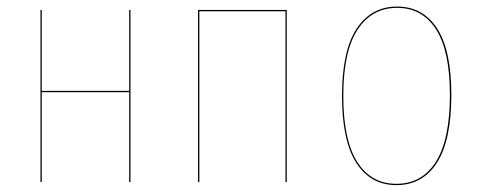

<svg xmlns="http://www.w3.org/2000/svg" viewBox="-20 -547 1440 577"><path d="M368.2 0V-270H105.5V0H101.6V-517.1H105.5V-273.9H368.2V-517.1H372.1V0Z M837.9 0V-513.2H579.1V0H575.2V-517.1H841.8V0Z M1336.4 -262.2Q1336.4 -125.5 1293.2 -58.1Q1250 9.3 1171.4 9.3Q1093.3 9.3 1050.5 -57.9Q1007.8 -125 1007.8 -258.3Q1007.8 -394.5 1051.8 -460.9Q1095.7 -527.3 1173.3 -527.3Q1251 -527.3 1293.7 -461.4Q1336.4 -395.5 1336.4 -262.2ZM1011.7 -258.3Q1011.7 -126.5 1053.5 -60.5Q1095.2 5.4 1171.4 5.4Q1248 5.4 1290 -61Q1332 -127.4 1332 -262.2Q1332 -393.6 1290.5 -458.5Q1249 -523.4 1173.3 -523.4Q1097.7 -523.4 1054.7 -458Q1011.7 -392.6 1011.7 -258.3Z"/></svg>

Font: Fira Sans Compressed Four
Style: Regular
Weight: 100
Width: 1
Designer: Carrois Corporate & Edenspiekermann AG
Foundry: Carrois Corporate GbR & Edenspiekermann AG
Version: Version 4.203;PS 004.203;hotconv 1.0.88;makeotf.lib2.5.64775